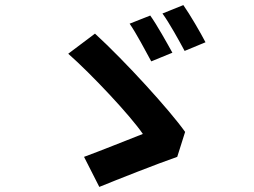

<svg xmlns="http://www.w3.org/2000/svg" viewBox="-20 -748 996 754"><path d="M570 -687 489 -655C515 -618 552 -547 574 -507L657 -541C637 -577 596 -651 570 -687ZM700 -728 618 -695C645 -658 683 -589 705 -548L787 -582C768 -619 726 -691 700 -728ZM676 -132 707 -230C646 -316 471 -508 353 -616L248 -537C339 -457 492 -294 541 -222C487 -201 368 -153 310 -132L370 -14C441 -43 598 -105 676 -132Z"/></svg>

Font: Kinto Sans
Style: Bold
Weight: 700
Designer: Authors: Ryoko NISHIZUKA  (kana & ideographs); Paul D. Hunt (Latin, Greek & Cyrillic); Wenlong ZHANG  (bopomofo); Sandol
Foundry: Adobe Systems Incorporated, ookami Inc.
Version: Version 0.001